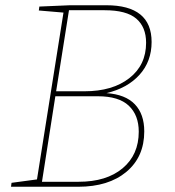

<svg xmlns="http://www.w3.org/2000/svg" viewBox="-20 -712 669 732"><path d="M530 -211Q530 -114 462 -57Q394 0 278 0H22L24 -15L121 -28L222 -664L128 -672L130 -687L247 -692H385Q558 -692 558 -552Q558 -478 512 -427Q466 -376 386 -357Q458 -352 494 -314.5Q530 -277 530 -211ZM243 -673 194 -364H302Q409 -364 473 -414Q537 -464 537 -549Q537 -609 499.5 -641Q462 -673 379 -673ZM280 -19Q386 -19 447.5 -70.5Q509 -122 509 -210Q509 -273 471 -309Q433 -345 353 -345H191L140 -19Z"/></svg>

Font: Bitter Pro Thin
Style: Italic
Weight: 250
Italic angle: -9°
Designer: Sol Matas, and Bitter project Authors
Foundry: Sol Matas
Version: Version 1.010